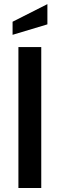

<svg xmlns="http://www.w3.org/2000/svg" viewBox="-20 -934 296 954"><path d="M71.5 0V-700H185V0ZM42.5 -761V-826L215.5 -913.5V-813Z"/></svg>

Font: Cabin SemiCondensed SemiBold
Style: Regular
Weight: 600
Width: 4
Designer: Pablo Impallari
Foundry: Pablo Impallari. http://www.impallari.com Igino Marini. http://www.ikern.com
Version: Version 3.001